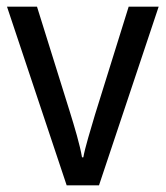

<svg xmlns="http://www.w3.org/2000/svg" viewBox="-20 -622 497 576"><path d="M180 -66H277L456 -602H366L265 -278C252 -234 235 -179 230 -150H226C220 -187 203 -243 190 -285L91 -602H1Z"/></svg>

Font: Noto Sans Malayalam UI SemiCondensed
Style: Regular
Weight: 400
Width: 4
Designer: Jelle Bosma - Monotype Design Team
Foundry: Monotype Imaging Inc.
Version: Version 2.104